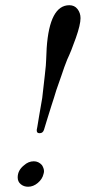

<svg xmlns="http://www.w3.org/2000/svg" viewBox="-20 -708 329 737"><path d="M130.9 -196.8Q121.1 -196.8 121.1 -207V-210Q121.6 -210.4 123.3 -221.2Q125 -231.9 130.4 -264.2Q135.7 -296.4 142.1 -332Q143.6 -340.3 151.9 -418Q157.2 -463.4 157.2 -479Q157.7 -486.8 158.2 -502Q158.7 -517.1 159.2 -523.9Q170.4 -688 246.1 -688Q266.1 -688 277.6 -673.1Q289.1 -658.2 289.1 -638.2Q289.1 -613.3 271.2 -562.5Q253.4 -511.7 237.8 -479Q226.6 -451.2 215.8 -418Q190.9 -348.6 187 -332Q186 -330.1 177.5 -302.7Q168.9 -275.4 159.4 -244.6Q149.9 -213.9 148.9 -210Q144.5 -196.8 132.8 -196.8ZM71.8 -73.2Q88.9 -88.9 109.9 -88.9Q127.9 -88.9 141.1 -74.2Q148.9 -61.5 148.9 -50.8Q148.9 -45.9 147 -40Q142.6 -20.5 125.2 -5.9Q107.9 8.8 87.9 8.8Q71.3 8.8 59.6 -1Q47.9 -10.7 47.9 -26.9Q47.9 -54.2 71.8 -73.2Z"/></svg>

Font: Common Serif Medium
Style: Italic
Weight: 500
Italic angle: -12°
Designer: Philipp H. Poll, Khaled Hosny
Foundry: Stefan Peev, Context Ltd.
Version: Version 1.026